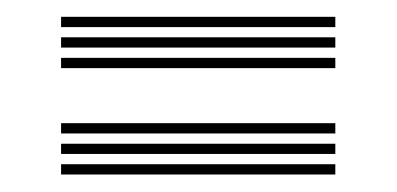

<svg xmlns="http://www.w3.org/2000/svg" viewBox="-20 -497 467 226"><path d="M51.9 -465.1V-477.2H374.7V-465.1ZM51.9 -441V-453.1H374.7V-441ZM51.9 -416.8V-428.9H374.7V-416.8ZM51.9 -339.9V-352H374.7V-339.9ZM51.9 -315.8V-327.8H374.7V-315.8ZM51.9 -291.6V-303.7H374.7V-291.6Z"/></svg>

Font: Big Shoulders Inline Display SC Thin
Style: Regular
Weight: 100
Designer: Patric King
Foundry: XO Type Co
Version: Version 2.002